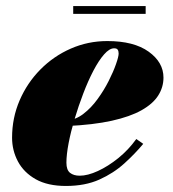

<svg xmlns="http://www.w3.org/2000/svg" viewBox="-20 -606 572 636"><path d="M198.5 10Q138 10 98.5 -12.2Q59 -34.5 39.5 -71Q20 -107.5 20 -150Q20 -215.5 45 -273.5Q70 -331.5 113.8 -375.8Q157.5 -420 214.5 -445Q271.5 -470 335.5 -470Q423.5 -470 472.5 -434.8Q521.5 -399.5 521.5 -349Q521.5 -317 504 -289.5Q486.5 -262 448.8 -240.8Q411 -219.5 350.2 -206Q289.5 -192.5 202.5 -188.5V-207.5Q230.5 -209 256.2 -228.8Q282 -248.5 303.2 -277.8Q324.5 -307 340 -337.8Q355.5 -368.5 364.2 -393.5Q373 -418.5 373 -428.5Q373 -436.5 370 -441.2Q367 -446 358 -446Q342.5 -446 324.8 -425.8Q307 -405.5 289.2 -371.5Q271.5 -337.5 255.8 -296.2Q240 -255 227.2 -212.2Q214.5 -169.5 207.2 -131.5Q200 -93.5 200 -67Q200 -43 212 -33.5Q224 -24 244 -24Q270.5 -24 304.2 -39.5Q338 -55 371.8 -82.2Q405.5 -109.5 431.5 -145.5L454.5 -129.5Q427.5 -97 392 -64.8Q356.5 -32.5 309.2 -11.2Q262 10 198.5 10ZM222.5 -560V-586H462.5V-560Z"/></svg>

Font: Bodoni Moda 9pt Black
Style: Italic
Weight: 900
Italic angle: -13°
Designer: Owen Earl
Foundry: indestructible type
Version: Version 2.004